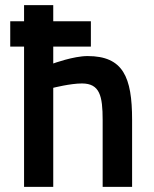

<svg xmlns="http://www.w3.org/2000/svg" viewBox="-20 -730 602 750"><path d="M20 -548H74V0H188V-387C188 -387 255 -404 300 -404C370 -404 381 -355 381 -261V0H496V-262C496 -429 461 -511 322 -511C267 -511 188 -482 188 -482V-548H335V-647H188V-710H74V-647H20Z"/></svg>

Font: TitilliumText22L
Style: 800 wt
Weight: 800
Designer: Campivisivi
Foundry: Campivisivi
Version: 1.000